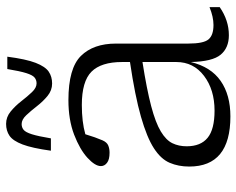

<svg xmlns="http://www.w3.org/2000/svg" viewBox="-93 -673 776 630"><g transform="rotate(-90 295.0 -358.0)"><path d="M494.5 5Q453 5 430.5 -22Q408 -49 406.5 -120Q390.5 -54 344.5 -22Q298.5 10 228 10Q63.5 10 63.5 -125Q63.5 -160.5 75.8 -189.2Q88 -218 123.5 -241Q159 -264 227 -283.5Q295 -303 406.5 -319.5V-345.5Q406.5 -414 374.8 -445.8Q343 -477.5 265.5 -477.5Q210 -477.5 169.5 -466Q159.5 -432.5 149.5 -409.5Q143 -395 132.5 -390.8Q122 -386.5 109 -386.5Q86.5 -386.5 75.8 -394.8Q65 -403 65 -415Q65 -434 92.2 -459Q119.5 -484 168.2 -502.8Q217 -521.5 281.5 -521.5Q386 -521.5 426.5 -480.5Q467 -439.5 467 -365.5V-128.5Q467 -78 480.8 -61.8Q494.5 -45.5 528 -45.5Q554.5 -45.5 586.5 -58.5V-25Q543 5 494.5 5ZM130 -133.5Q130 -87.5 157.8 -64.8Q185.5 -42 247 -42Q315.5 -42 361 -76.5Q406.5 -111 406.5 -167.5V-278.5Q317 -264.5 262 -250Q207 -235.5 178.5 -218.2Q150 -201 140 -180.2Q130 -159.5 130 -133.5ZM424 -722Q416 -660.5 403.8 -629Q391.5 -597.5 375 -586.2Q358.5 -575 336 -575Q313.5 -575 295.2 -590Q277 -605 261.5 -625Q246 -645 231.8 -660Q217.5 -675 203 -675Q192 -675 184 -668.5Q176 -662 169.5 -641.5Q163 -621 156 -579H115.5Q124 -640.5 136 -672Q148 -703.5 164.5 -714.8Q181 -726 203.5 -726Q226 -726 244.2 -711Q262.5 -696 278 -676Q293.5 -656 307.8 -641Q322 -626 336.5 -626Q347.5 -626 355.5 -632.5Q363.5 -639 370 -659.5Q376.5 -680 383.5 -722Z"/></g></svg>

Font: Newsreader Caption Light
Style: Regular
Weight: 300
Designer: Hugues Gentile
Foundry: Production Type
Version: Version 1.001